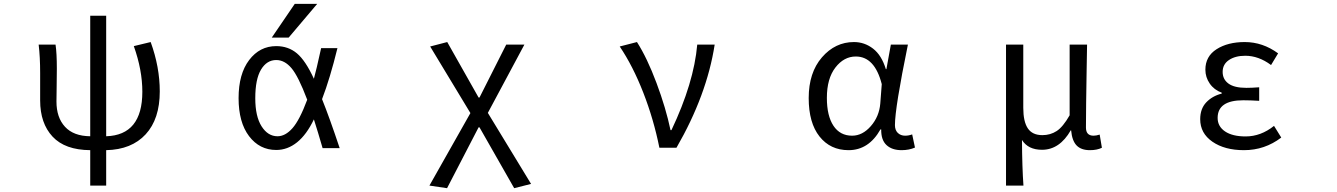

<svg xmlns="http://www.w3.org/2000/svg" viewBox="-20 -778 7040 1011"><path d="M684.6 -535.2 773.4 -556.6Q821.3 -424.8 821.3 -296.9Q821.3 -151.4 747.1 -70.8Q672.9 9.8 539.1 12.7V199.2H455.1V12.7Q322.3 11.7 256.8 -58.6Q191.4 -128.9 191.4 -249V-393.6Q191.4 -478.5 183.6 -543H272.5Q279.3 -498 279.3 -416Q279.3 -383.8 278.3 -320.8Q277.3 -257.8 277.3 -243.2Q277.3 -159.2 322.3 -110.4Q367.2 -61.5 455.1 -60.5V-695.3H539.1V-60.5Q729.5 -66.4 729.5 -294.9Q729.5 -409.2 684.6 -535.2Z M1597.7 -252.9Q1550.8 -377 1514.6 -419.4Q1478.5 -461.9 1434.6 -461.9Q1384.8 -461.9 1354.5 -411.6Q1324.2 -361.3 1324.2 -260.7Q1324.2 -165 1357.4 -112.8Q1390.6 -60.5 1441.4 -60.5Q1482.4 -60.5 1520 -103Q1557.6 -145.5 1597.7 -252.9ZM1532.2 -757.8H1650.4L1500 -580.1H1411.1ZM1670.9 -524.4H1756.8Q1717.8 -365.2 1675.8 -255.9Q1714.8 -159.2 1768.6 2H1678.7Q1653.3 -85.9 1632.8 -149.4Q1594.7 -69.3 1544.4 -28.8Q1494.1 11.7 1434.6 11.7Q1346.7 11.7 1291.5 -61Q1236.3 -133.8 1236.3 -261.2Q1236.3 -388.7 1292 -461.9Q1347.7 -535.2 1434.6 -535.2Q1498 -535.2 1543.5 -497.1Q1588.9 -459 1632.8 -363.3Q1644.5 -404.3 1670.9 -524.4Z M2334 212.9 2241.2 199.2 2457 -182.6 2245.1 -533.2 2335 -556.6 2500 -264.6H2504.9L2645.5 -543H2741.2L2548.8 -183.6L2776.4 190.4L2687.5 212.9L2504.9 -107.4H2500Z M3542 0H3452.1Q3421.9 -150.4 3367.2 -290.5Q3312.5 -430.7 3243.2 -533.2L3334 -556.6Q3387.7 -472.7 3437 -340.8Q3486.3 -209 3510.7 -92.8H3515.6Q3633.8 -341.8 3651.4 -543H3743.2Q3702.1 -277.3 3542 0Z M4448.2 12.7Q4352.5 12.7 4295.4 -59.1Q4238.3 -130.9 4238.3 -261.7Q4238.3 -395.5 4308.1 -476.1Q4377.9 -556.6 4476.6 -556.6Q4532.2 -556.6 4577.1 -522Q4622.1 -487.3 4644.5 -414.1H4647.5L4670.9 -543H4760.7Q4692.4 -210 4692.4 -119.1Q4692.4 -92.8 4707.5 -78.1Q4722.7 -63.5 4746.1 -63.5Q4764.6 -63.5 4783.2 -70.3L4797.9 -1Q4766.6 12.7 4727.5 12.7Q4676.8 12.7 4647.9 -14.2Q4619.1 -41 4620.1 -96.7H4616.2Q4554.7 12.7 4448.2 12.7ZM4466.8 -63.5Q4521.5 -63.5 4565.4 -113.8Q4609.4 -164.1 4615.2 -232.4L4623 -335Q4585.9 -480.5 4486.3 -480.5Q4423.8 -480.5 4378.9 -422.4Q4334 -364.3 4334 -262.7Q4334 -168 4368.7 -115.7Q4403.3 -63.5 4466.8 -63.5Z M5277.3 199.2V-543H5368.2V-210Q5368.2 -137.7 5392.1 -102.1Q5416 -66.4 5468.8 -66.4Q5510.7 -66.4 5543.9 -87.9Q5577.1 -109.4 5612.3 -170.9V-543H5704.1Q5703.1 -493.2 5701.7 -401.4Q5700.2 -309.6 5699.2 -236.8Q5698.2 -164.1 5698.2 -106.4Q5698.2 -63.5 5738.3 -63.5Q5752 -63.5 5770.5 -69.3L5782.2 0Q5756.8 12.7 5718.8 12.7Q5672.9 12.7 5648.9 -12.2Q5625 -37.1 5620.1 -91.8H5618.2Q5559.6 10.7 5466.8 10.7Q5393.6 10.7 5361.3 -41Q5362.3 105.5 5369.1 199.2Z M6530.3 12.7Q6428.7 12.7 6364.3 -31.7Q6299.8 -76.2 6299.8 -150.4Q6299.8 -205.1 6331.5 -238.8Q6363.3 -272.5 6413.1 -285.2V-290Q6373 -304.7 6350.1 -337.9Q6327.1 -371.1 6327.1 -411.1Q6327.1 -481.4 6386.2 -519Q6445.3 -556.6 6534.2 -556.6Q6628.9 -556.6 6710 -497.1L6672.9 -435.5Q6607.4 -484.4 6537.1 -484.4Q6484.4 -484.4 6451.2 -461.9Q6418 -439.5 6418 -399.4Q6418 -360.4 6448.7 -337.9Q6479.5 -315.4 6543 -315.4Q6571.3 -315.4 6610.4 -318.4V-247.1Q6563.5 -250 6526.4 -250Q6391.6 -250 6391.6 -157.2Q6391.6 -112.3 6430.7 -85.9Q6469.7 -59.6 6539.1 -59.6Q6619.1 -59.6 6688.5 -115.2L6726.6 -53.7Q6639.6 12.7 6530.3 12.7Z"/></svg>

Font: GenEi Gothic M Regular
Style: Regular
Weight: 400
Designer: o_tamon (Modified); [Source Han Sans]
Ryoko NISHIZUKA  (kana & ideographs); Paul D. Hunt (Latin, Greek & Cyrillic); Wenl
Version: Version 1.1a;Original Version 1.004